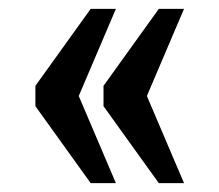

<svg xmlns="http://www.w3.org/2000/svg" viewBox="-20 -487 496 434"><path d="M339 -73H396L312 -270L396 -467H339L214 -293V-247ZM185 -73H242L158 -270L242 -467H185L60 -293V-247Z"/></svg>

Font: Noto Serif Khmer ExtraCondensed
Style: Bold
Weight: 700
Width: 2
Designer: Danh Hong and the Monotype Design Team
Foundry: Monotype Imaging Inc.
Version: Version 2.004